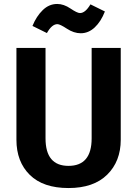

<svg xmlns="http://www.w3.org/2000/svg" viewBox="-20 -934 694 970"><path d="M590 -692V-228Q590 -119 521.5 -51.5Q453 16 326 16Q198 16 130.5 -50.5Q63 -117 63 -228V-692H210V-235Q210 -96 326 -96Q443 -96 443 -235V-692ZM388 -766Q353 -766 318 -789Q283 -812 270 -812Q242 -812 217 -767L144 -803Q164 -852 196 -883Q228 -914 269 -914Q302 -914 336 -891Q370 -868 384 -868Q411 -868 437 -912L510 -876Q490 -825 458.5 -795.5Q427 -766 388 -766Z"/></svg>

Font: FiraSans
Style: Regular
Weight: 600
Designer: Carrois Corporate & Edenspiekermann AG
Foundry: Carrois Corporate GbR & Edenspiekermann AG
Version: Version 3.106;PS 003.106;hotconv 1.0.70;makeotf.lib2.5.58329